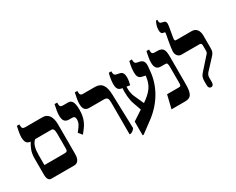

<svg xmlns="http://www.w3.org/2000/svg" viewBox="-119 -1379 2422 1971"><g transform="rotate(-30 1092.0 -393.0)"><path d="M76 0H346C389 0 414 -33 414 -98V-448C414 -540 377 -592 315 -592H106C81 -592 70 -603 70 -629V-647H40C27 -587 21 -552 21 -522C21 -467 38 -439 81 -436V-433C56 -392 30 -346 30 -266V-78C30 -24 46 0 76 0ZM84 -157V-275C84 -349 98 -407 135 -435H326C347 -435 359 -421 359 -371V-203C359 -168 356 -157 322 -157Z M582 -229 622 -281C674 -350 680 -422 680 -469C680 -557 660 -592 615 -592H553C529 -592 518 -602 518 -628V-647H487C473 -586 468 -553 468 -522C468 -463 488 -435 537 -435H571C598 -435 608 -422 608 -397C608 -378 605 -350 579 -316L546 -273Z M999 7H1015C1037 -1 1046 -10 1062 -30L1050 -433C1047 -541 1013 -592 934 -592H793C768 -592 757 -603 757 -629V-647H727C714 -587 708 -553 708 -522C708 -464 727 -435 777 -435H949C992 -435 999 -416 999 -365Z M1110 83H1122L1259 -19C1410 -133 1492 -290 1506 -442L1512 -501C1517 -554 1499 -580 1461 -587L1430 -594C1414 -597 1404 -609 1404 -632V-647H1373C1360 -597 1355 -555 1355 -523C1355 -473 1367 -450 1406 -441L1444 -433L1440 -409C1427 -323 1390 -268 1287 -197L1234 -314C1219 -349 1213 -391 1216 -433L1256 -426C1263 -459 1269 -477 1269 -511C1269 -560 1257 -580 1217 -588L1187 -594C1172 -597 1160 -608 1160 -632V-647H1130C1116 -597 1111 -554 1111 -523C1111 -473 1125 -448 1163 -442L1173 -440C1167 -388 1173 -304 1192 -252L1226 -156L1110 -80Z M1500 0H1662C1739 0 1756 -47 1756 -158V-472C1756 -554 1746 -592 1671 -592H1642C1617 -592 1607 -603 1607 -629V-647H1576C1563 -587 1557 -552 1557 -521C1557 -464 1577 -435 1626 -435H1676C1701 -435 1704 -423 1704 -374V-191C1704 -166 1698 -157 1680 -157H1538Z M1967 7C1987 7 1998 -9 1998 -35V-82C1998 -106 2002 -123 2020 -143L2134 -266C2154 -289 2162 -304 2162 -341V-490C2162 -554 2132 -592 2081 -592H1895C1882 -592 1877 -599 1882 -629L1903 -751C1911 -793 1902 -813 1880 -817L1855 -823C1836 -827 1833 -839 1833 -861V-869H1818C1805 -845 1791 -814 1791 -771C1791 -742 1798 -727 1815 -723L1833 -720C1839 -719 1841 -715 1839 -705C1836 -689 1808 -544 1808 -505C1808 -466 1833 -435 1868 -435H2083C2098 -435 2107 -426 2107 -408V-347C2107 -327 2105 -321 2091 -306L1969 -169C1944 -142 1936 -120 1936 -80V-35C1936 -7 1948 7 1967 7Z"/></g></svg>

Font: Noto Serif Hebrew ExtraCondensed ExtraBold
Style: Regular
Weight: 800
Width: 2
Designer: Monotype Design Team
Foundry: Monotype Imaging Inc.
Version: Version 2.004